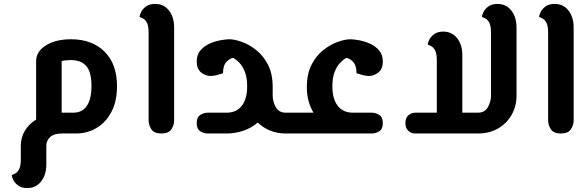

<svg xmlns="http://www.w3.org/2000/svg" viewBox="-20 -680 2992 978"><path d="M119 278Q90 278 72.5 265Q55 252 47.5 236Q40 220 40 212Q46 209 57 204Q68 199 77 182.5Q86 166 86 131V62Q86 20 107 -14.5Q128 -49 164 -71V-369Q164 -417 213.5 -448.5Q263 -480 342 -480Q449 -480 512.5 -417Q576 -354 576 -241Q576 -165 548 -111Q520 -57 472.5 -28.5Q425 0 366 0H294Q255 0 235.5 18Q216 36 216 62V158Q216 210 189.5 244Q163 278 119 278ZM341 -374Q328 -374 314.5 -372.5Q301 -371 294 -369V-106H353Q399 -106 422.5 -141Q446 -176 446 -242Q446 -312 420 -343Q394 -374 341 -374Z M802 0Q765 0 751 -21.5Q737 -43 737 -68V-513Q737 -549 728 -565Q719 -581 708 -586Q697 -591 691 -594Q691 -602 698.5 -618Q706 -634 723.5 -647Q741 -660 771 -660Q815 -660 841 -626Q867 -592 867 -540V-66Q867 -43 853 -21.5Q839 0 802 0Z M1182 -384Q1179 -385 1175 -386ZM1038 0Q1018 0 1000 -11.5Q982 -23 982 -53Q982 -83 1000 -94.5Q1018 -106 1038 -106H1134Q1185 -106 1212 -141.5Q1239 -177 1239 -240Q1239 -284 1227.5 -313.5Q1216 -343 1199.5 -360Q1183 -377 1169 -385Q1152 -384 1134 -365.5Q1116 -347 1116 -307Q1105 -303 1086.5 -298Q1068 -293 1053 -293Q1027 -293 1004.5 -311Q982 -329 982 -367Q982 -402 1002 -424.5Q1022 -447 1050.5 -459Q1079 -471 1106 -475.5Q1133 -480 1147 -480Q1174 -480 1211 -467Q1248 -454 1284.5 -425.5Q1321 -397 1345 -350.5Q1369 -304 1369 -237V-193Q1369 -162 1385 -134Q1401 -106 1435 -106H1486Q1497 -106 1501.5 -91.5Q1506 -77 1506 -53Q1506 -29 1501.5 -14.5Q1497 0 1486 0H1435Q1392 0 1355.5 -15Q1319 -30 1293 -56Q1261 -28 1219.5 -14Q1178 0 1134 0Z M1486 0Q1476 0 1471 -14.5Q1466 -29 1466 -53Q1466 -77 1471 -91.5Q1476 -106 1486 -106H1577Q1561 -132 1552 -164.5Q1543 -197 1543 -236Q1543 -304 1567 -350.5Q1591 -397 1627.5 -425.5Q1664 -454 1701 -467Q1738 -480 1765 -480Q1779 -480 1806 -475.5Q1833 -471 1861.5 -459Q1890 -447 1910 -424.5Q1930 -402 1930 -367Q1930 -329 1907.5 -311Q1885 -293 1859 -293Q1844 -293 1825.5 -298Q1807 -303 1796 -307Q1796 -347 1778 -365.5Q1760 -384 1743 -385Q1729 -377 1712.5 -360Q1696 -343 1684.5 -313.5Q1673 -284 1673 -240Q1673 -177 1700 -141.5Q1727 -106 1778 -106H1874Q1894 -106 1912 -94.5Q1930 -83 1930 -53Q1930 -23 1912 -11.5Q1894 0 1874 0ZM1730 -384 1737 -386Q1733 -385 1730 -384Z M2093 0Q2076 0 2060.5 -13Q2045 -26 2045 -53Q2045 -80 2060.5 -93Q2076 -106 2095 -106H2205V-372Q2205 -408 2196 -424Q2187 -440 2176 -445Q2165 -450 2159 -453Q2159 -462 2166.5 -477.5Q2174 -493 2191.5 -506Q2209 -519 2238 -519Q2282 -519 2308.5 -485.5Q2335 -452 2335 -399V-106H2415Q2449 -106 2465 -134Q2481 -162 2481 -193V-513Q2481 -549 2472 -565Q2463 -581 2452 -586Q2441 -591 2435 -594Q2435 -603 2442.5 -618.5Q2450 -634 2467.5 -647Q2485 -660 2514 -660Q2558 -660 2584.5 -626.5Q2611 -593 2611 -540V-193Q2611 -138 2585.5 -94Q2560 -50 2516 -25Q2472 0 2415 0Z M2837 0Q2800 0 2786 -21.5Q2772 -43 2772 -68V-513Q2772 -549 2763 -565Q2754 -581 2743 -586Q2732 -591 2726 -594Q2726 -602 2733.5 -618Q2741 -634 2758.5 -647Q2776 -660 2806 -660Q2850 -660 2876 -626Q2902 -592 2902 -540V-66Q2902 -43 2888 -21.5Q2874 0 2837 0Z"/></svg>

Font: El Messiri
Style: Bold
Weight: 700
Designer: Mohamed Gaber
Foundry: Kief Type Foundry
Version: Version 2.020; ttfautohint (v1.8.3)